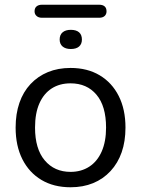

<svg xmlns="http://www.w3.org/2000/svg" viewBox="-20 -782 596 811"><path d="M278 9Q207 9 155 -22Q103 -53 74.5 -109.5Q46 -166 46 -243Q46 -301 62 -347.5Q78 -394 109 -427Q140 -460 182.5 -477.5Q225 -495 278 -495Q349 -495 401 -464Q453 -433 481.5 -376.5Q510 -320 510 -243Q510 -185 494 -139Q478 -93 447 -59.5Q416 -26 373.5 -8.5Q331 9 278 9ZM278 -56Q323 -56 357 -78Q391 -100 409.5 -142Q428 -184 428 -243Q428 -334 387.5 -382Q347 -430 278 -430Q232 -430 198.5 -408.5Q165 -387 146.5 -345.5Q128 -304 128 -243Q128 -153 169 -104.5Q210 -56 278 -56ZM157 -707Q143 -707 134.5 -714.5Q126 -722 126 -734Q126 -748 134.5 -755Q143 -762 157 -762H399Q414 -762 422 -755Q430 -748 430 -734Q430 -722 422 -714.5Q414 -707 399 -707ZM279 -575Q257 -575 244.5 -585.5Q232 -596 232 -615Q232 -635 244.5 -645.5Q257 -656 279 -656Q302 -656 314 -645.5Q326 -635 326 -615Q326 -596 314 -585.5Q302 -575 279 -575Z"/></svg>

Font: Nunito
Style: Regular
Weight: 400
Designer: Vernon Adams
Foundry: Vernon Adams
Version: Version 3.602